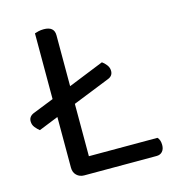

<svg xmlns="http://www.w3.org/2000/svg" viewBox="-95 -694 711 776"><g transform="rotate(-15 260.5 -306.5)"><path d="M163 0Q144 0 131.5 -12Q119 -24 119 -44V-256L37 -223Q28 -230 19 -241Q10 -252 10 -267Q10 -287 31 -296L119 -331V-606Q124 -608 134.5 -610.5Q145 -613 157 -613Q201 -613 201 -576V-363L350 -423Q359 -417 368 -405.5Q377 -394 377 -380Q377 -359 356 -351L201 -289V-70H488Q499 -59 499 -37Q499 -20 490 -10Q481 0 466 0H163Z"/></g></svg>

Font: Baloo Bhai 2
Style: Regular
Weight: 400
Designer: Supriya Tembe, Noopur Datye and Ek Type
Foundry: Ek Type
Version: Version 1.640;PS 1.000;hotconv 16.6.51;makeotf.lib2.5.65220;